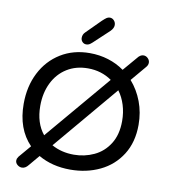

<svg xmlns="http://www.w3.org/2000/svg" viewBox="-101 -1022 1010 1139"><g transform="rotate(10 404.0 -452.5)"><path d="M746 -339Q746 -234 698.5 -159Q651 -84 570.5 -45.5Q490 -7 392 -7Q283 -7 200 -55L146 9Q129 31 108 31Q93 31 80.5 20.5Q68 10 68 -5Q68 -11 69.5 -15.5Q71 -20 77 -29L140 -103Q53 -193 53 -344Q53 -449 95 -531.5Q137 -614 213 -661Q289 -708 388 -708Q447 -708 500 -691.5Q553 -675 596 -644L667 -727Q684 -750 704 -750Q719 -750 730.5 -738.5Q742 -727 742 -712Q742 -697 729 -683L653 -593Q697 -543 721.5 -478Q746 -413 746 -339ZM205 -181 537 -573Q474 -617 393 -617Q321 -617 266.5 -583Q212 -549 182 -488Q152 -427 152 -349Q152 -246 205 -181ZM646 -344Q646 -395 632 -440Q618 -485 592 -520L264 -131Q323 -98 398 -98Q462 -98 519 -124.5Q576 -151 611 -206.5Q646 -262 646 -344ZM324 -789Q324 -810 339 -824L424 -909Q440 -924 449 -930Q458 -936 468 -936Q483 -936 493.5 -924.5Q504 -913 504 -897Q504 -878 485 -859L393 -773Q382 -763 374.5 -759Q367 -755 357 -755Q343 -755 333.5 -765Q324 -775 324 -789Z"/></g></svg>

Font: Mali Medium
Style: Regular
Weight: 500
Version: Version 1.000; ttfautohint (v1.6)